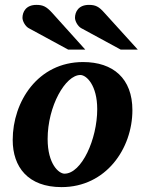

<svg xmlns="http://www.w3.org/2000/svg" viewBox="-20 -754 593 786"><path d="M522 -303C522 -433 443 -500 320 -500C135 -500 32 -338 32 -181C32 -70 95 12 232 12C414 12 522 -146 522 -303ZM378 -307C378 -184 314 -43 244 -43C221 -43 175 -82 175 -185C175 -320 248 -447 309 -447C334 -447 378 -405 378 -307ZM544 -551 407 -702C385 -727 371 -734 344 -734C301 -734 287 -705 287 -681C287 -668 298 -647 312 -639L474 -551ZM329 -551 193 -702C170 -727 156 -734 129 -734C86 -734 72 -705 72 -681C72 -668 83 -647 97 -639L259 -551Z"/></svg>

Font: Veleka
Style: Bold Italic
Weight: 700
Italic angle: -12°
Designer: Stefan Peev, Context Ltd, 2016; SIL International, 1997-2014.
Foundry: Stefan Peev, Context Ltd, 2016
Version: Version 5.000